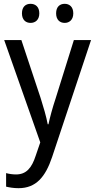

<svg xmlns="http://www.w3.org/2000/svg" viewBox="-20 -746 499 1006"><path d="M95 -676C95 -642 115 -626 140 -626C165 -626 186 -642 186 -676C186 -711 165 -726 140 -726C115 -726 95 -711 95 -676ZM274 -676C274 -642 294 -626 319 -626C343 -626 364 -642 364 -676C364 -711 343 -726 319 -726C294 -726 274 -711 274 -676ZM2 -536 191 0 167 70C146 135 117 168 64 168C45 168 26 165 12 161V232C29 236 51 240 77 240C169 240 218 181 253 77L457 -536H367L272 -232C255 -181 241 -129 234 -95H230C222 -138 208 -184 193 -232L92 -536Z"/></svg>

Font: Noto Sans Gurmukhi SemiCondensed
Style: Regular
Weight: 400
Width: 4
Designer: Jelle Bosma - Monotype Design Team
Foundry: Monotype Imaging Inc.
Version: Version 2.004